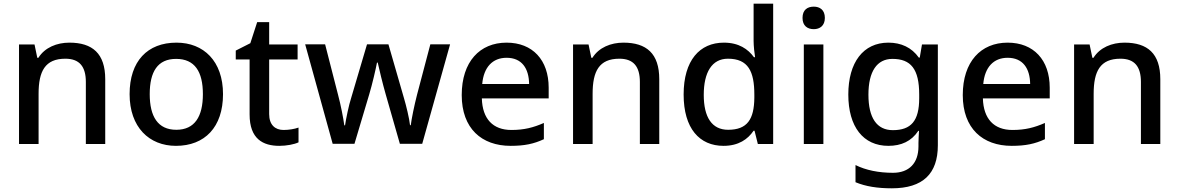

<svg xmlns="http://www.w3.org/2000/svg" viewBox="-20 -846 6385 1040"><path d="M356 -615C288 -615 223 -589 188 -533H182L167 -605H83V-66H189V-338C189 -460 224 -528 334 -528C410 -528 445 -486 445 -402V-66H550V-417C550 -556 481 -615 356 -615Z M1188 -336C1188 -515 1083 -615 936 -615C779 -615 682 -515 682 -336C682 -157 788 -56 933 -56C1089 -56 1188 -157 1188 -336ZM791 -336C791 -458 834 -527 934 -527C1035 -527 1079 -458 1079 -336C1079 -215 1035 -143 935 -143C835 -143 791 -215 791 -336Z M1516 -142C1470 -142 1438 -170 1438 -228V-524H1592V-605H1438V-726H1373L1336 -612L1257 -572V-524H1332V-226C1332 -93 1405 -56 1493 -56C1532 -56 1574 -64 1597 -75V-155C1575 -147 1544 -142 1516 -142Z M2069 -336 2146 -67H2267L2418 -606H2311L2239 -333C2224 -275 2209 -201 2205 -168H2201C2197 -205 2180 -275 2168 -315L2084 -606H1968L1882 -315C1870 -279 1854 -202 1849 -167H1845C1840 -205 1826 -277 1811 -333L1741 -606H1633L1782 -67H1900L1980 -335C1996 -388 2016 -474 2022 -507H2026C2033 -474 2054 -388 2069 -336Z M2724 -615C2579 -615 2481 -512 2481 -331C2481 -150 2589 -56 2746 -56C2822 -56 2872 -67 2926 -92V-180C2869 -155 2819 -142 2750 -142C2650 -142 2593 -202 2590 -313H2952V-371C2952 -521 2865 -615 2724 -615ZM2724 -533C2807 -533 2845 -475 2846 -391H2592C2600 -482 2648 -533 2724 -533Z M3357 -615C3289 -615 3224 -589 3189 -533H3183L3168 -605H3084V-66H3190V-338C3190 -460 3225 -528 3335 -528C3411 -528 3446 -486 3446 -402V-66H3551V-417C3551 -556 3482 -615 3357 -615Z M3899 -56C3981 -56 4031 -92 4062 -138H4067L4085 -66H4168V-826H4062V-624C4062 -597 4067 -554 4070 -536H4064C4032 -580 3982 -615 3901 -615C3770 -615 3683 -519 3683 -334C3683 -150 3769 -56 3899 -56ZM3924 -143C3836 -143 3792 -211 3792 -332C3792 -454 3836 -528 3923 -528C4033 -528 4066 -459 4066 -333V-317C4065 -200 4028 -143 3924 -143Z M4388 -810C4354 -810 4327 -793 4327 -749C4327 -706 4354 -688 4388 -688C4420 -688 4448 -706 4448 -749C4448 -793 4420 -810 4388 -810ZM4440 -605H4334V-66H4440Z M4792 -615C4656 -615 4575 -508 4575 -334C4575 -159 4656 -56 4792 -56C4862 -56 4917 -81 4954 -137H4958C4957 -123 4955 -88 4955 -71V-53C4955 38 4904 90 4817 90C4740 90 4670 76 4614 48V141C4669 164 4733 174 4811 174C4979 174 5060 95 5060 -59V-605H4974L4962 -534H4957C4918 -589 4861 -615 4792 -615ZM4814 -527C4914 -527 4959 -472 4959 -334V-314C4959 -191 4915 -141 4816 -141C4729 -141 4684 -208 4684 -333C4684 -459 4730 -527 4814 -527Z M5438 -615C5293 -615 5195 -512 5195 -331C5195 -150 5303 -56 5460 -56C5536 -56 5586 -67 5640 -92V-180C5583 -155 5533 -142 5464 -142C5364 -142 5307 -202 5304 -313H5666V-371C5666 -521 5579 -615 5438 -615ZM5438 -533C5521 -533 5559 -475 5560 -391H5306C5314 -482 5362 -533 5438 -533Z M6071 -615C6003 -615 5938 -589 5903 -533H5897L5882 -605H5798V-66H5904V-338C5904 -460 5939 -528 6049 -528C6125 -528 6160 -486 6160 -402V-66H6265V-417C6265 -556 6196 -615 6071 -615Z"/></svg>

Font: Noto Sans Malayalam UI Medium
Style: Regular
Weight: 500
Designer: Jelle Bosma - Monotype Design Team
Foundry: Monotype Imaging Inc.
Version: Version 2.104